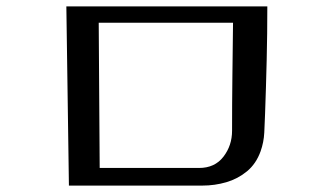

<svg xmlns="http://www.w3.org/2000/svg" viewBox="-20 -653 1040 599"><path d="M288 -582 291 -129H601Q650 -129 677 -164Q704 -199 704 -245Q704 -329 705 -413Q706 -497 707 -582ZM814 -633Q814 -549 812 -465.5Q810 -382 807 -299Q806 -270 804.5 -239.5Q803 -209 793 -181Q779 -142 750.5 -118.5Q722 -95 686 -84.5Q650 -74 611 -74H195L187 -633Z"/></svg>

Font: Kaisei Opti Medium
Style: Regular
Weight: 500
Designer: Font-Kai, 金井和夫
Foundry: KAZUO KANAI
Version: Version 5.003